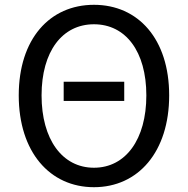

<svg xmlns="http://www.w3.org/2000/svg" viewBox="-20 -766 782 799"><path d="M245 -346H497V-426H245ZM371 13C555 13 684 -134 684 -369C684 -604 555 -746 371 -746C187 -746 58 -604 58 -369C58 -134 187 13 371 13ZM371 -68C239 -68 153 -186 153 -369C153 -552 239 -665 371 -665C503 -665 589 -552 589 -369C589 -186 503 -68 371 -68Z"/></svg>

Font: Source Han Sans JP
Style: Regular
Weight: 400
Designer: Ryoko NISHIZUKA 西塚涼子 (kana, bopomofo & ideographs); Paul D. Hunt (Latin, Greek & Cyrillic); Sandoll Communications 산돌커뮤니
Foundry: Adobe
Version: Version 2.004;hotconv 1.0.118;makeotfexe 2.5.65603